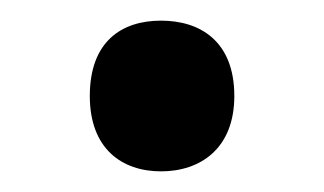

<svg xmlns="http://www.w3.org/2000/svg" viewBox="-20 -152 314 186"><path d="M67 -59C67 -8 98 14 136 14C174 14 207 -8 207 -59C207 -112 174 -132 136 -132C98 -132 67 -112 67 -59Z"/></svg>

Font: Noto Sans Lisu Medium
Style: Regular
Weight: 500
Designer: Monotype Design Team. David Williams.
Foundry: Monotype Imaging Inc.
Version: Version 2.102